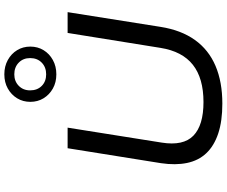

<svg xmlns="http://www.w3.org/2000/svg" viewBox="-100 -937 1046 886"><g transform="rotate(-90 423.0 -494.0)"><path d="M388 9Q307 9 250 -10Q193 -29 159 -65Q125 -101 114 -154Q103 -207 113 -274L182 -705H277L208 -271Q192 -171 240 -124.5Q288 -78 395 -78Q505 -78 567 -127Q629 -176 645 -276L714 -705H810L742 -276Q727 -181 681.5 -117.5Q636 -54 562 -22.5Q488 9 388 9ZM523 -757Q486 -757 457.5 -773Q429 -789 412.5 -816Q396 -843 396 -877Q396 -911 412.5 -938Q429 -965 457.5 -981Q486 -997 523 -997Q560 -997 589 -981Q618 -965 634.5 -938Q651 -911 651 -877Q651 -843 634.5 -816Q618 -789 589 -773Q560 -757 523 -757ZM523 -804Q556 -804 577 -824.5Q598 -845 598 -878Q598 -910 577 -930.5Q556 -951 523 -951Q491 -951 470 -930.5Q449 -910 449 -878Q449 -845 469.5 -824.5Q490 -804 523 -804Z"/></g></svg>

Font: Nunito Sans 7pt SemiExpanded
Style: Italic
Weight: 400
Width: 6
Italic angle: -9°
Designer: Vernon Adams
Foundry: Vernon Adams
Version: Version 3.101;gftools[0.9.27]